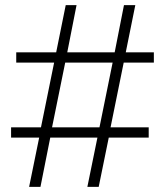

<svg xmlns="http://www.w3.org/2000/svg" viewBox="-20 -725 640 745"><path d="M93 0 132 -191H23V-231H139L190 -482H43V-522H198L235 -705H277L241 -522H425L461 -705H505L468 -522H577V-482H460L409 -231H557V-191H402L363 0H319L358 -191H175L137 0ZM182 -231H366L417 -482H233Z"/></svg>

Font: Mulish ExtraLight ExtraLight
Style: Regular
Weight: 250
Version: Version 3.603